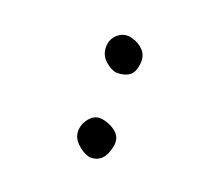

<svg xmlns="http://www.w3.org/2000/svg" viewBox="-77 -648 655 589"><g transform="rotate(20 250.0 -354.0)"><path d="M266 -159Q241 -165 222 -184.5Q203 -204 205 -227.5Q207 -251 224.5 -269.5Q242 -288 269.5 -281Q297 -274 313 -257.5Q329 -241 323 -213.5Q317 -186 303.5 -172.5Q290 -159 266 -159ZM254 -431Q236 -433 216.5 -450.5Q197 -468 197 -494.5Q197 -521 216.5 -537.5Q236 -554 261.5 -547.5Q287 -541 302 -524Q317 -507 313.5 -479.5Q310 -452 295 -441.5Q280 -431 254 -431Z"/></g></svg>

Font: NaniFont Regular
Style: Regular
Weight: 400
Designer: Nanigashitei
Version: Version 1.036